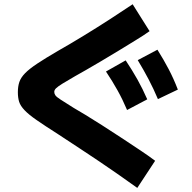

<svg xmlns="http://www.w3.org/2000/svg" viewBox="-20 -836 920 920"><path d="M637.8 64.4Q586.7 27.8 542.8 -2.8Q498.9 -33.3 456.1 -62.2Q413.3 -91.1 365 -122.8Q316.7 -154.4 257.8 -193.3Q193.3 -234.4 155.6 -260.6Q117.8 -286.7 97.8 -307.8Q77.8 -328.9 71.7 -348.3Q65.6 -367.8 65.6 -394.4Q65.6 -422.2 72.8 -443.3Q80 -464.4 100 -485Q120 -505.6 158.3 -531.1Q196.7 -556.7 257.8 -592.2Q316.7 -625.6 381.1 -665Q445.6 -704.4 506.7 -743.9Q567.8 -783.3 615.6 -815.6L696.7 -686.7Q668.9 -666.7 629.4 -642.8Q590 -618.9 547.8 -592.8Q505.6 -566.7 464.4 -542.8Q423.3 -518.9 391.1 -500Q358.9 -481.1 340 -471.1Q301.1 -448.9 278.9 -435Q256.7 -421.1 248.3 -412.8Q240 -404.4 240 -395.6Q240 -386.7 245.6 -378.9Q251.1 -371.1 271.1 -358.3Q291.1 -345.6 333.3 -318.9Q353.3 -307.8 389.4 -285.6Q425.6 -263.3 469.4 -235.6Q513.3 -207.8 559.4 -177.2Q605.6 -146.7 648.3 -118.3Q691.1 -90 723.3 -65.6ZM588.9 -308.9Q567.8 -358.9 543.3 -402.8Q518.9 -446.7 487.8 -493.3L582.2 -546.7Q613.3 -500 638.3 -455.6Q663.3 -411.1 685.6 -360ZM736.7 -361.1Q715.6 -411.1 692.2 -455.6Q668.9 -500 640 -547.8L734.4 -597.8Q764.4 -550 788.3 -504.4Q812.2 -458.9 832.2 -406.7Z"/></svg>

Font: Paperlogy 8 ExtraBold
Style: Regular
Weight: 800
Designer: redesigned by Lee Juim, glyphs from Gmarket Sans & Montserrat
Foundry: PT&
Version: Version 1.001